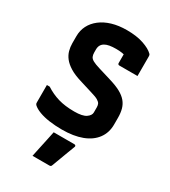

<svg xmlns="http://www.w3.org/2000/svg" viewBox="-230 -832 1061 1197"><g transform="rotate(30 300.0 -233.5)"><path d="M322 -720Q393 -720 442.5 -703Q492 -686 515 -663Q519 -659 520 -655Q521 -651 521 -645Q521 -626 521 -601.5Q521 -577 521 -552.5Q521 -528 521 -505Q489 -505 455.5 -505Q422 -505 390 -505Q385 -505 382 -508Q379 -511 379 -516Q379 -524 379 -533Q379 -542 379 -552.5Q379 -563 379 -575.5Q379 -588 379 -604L407 -571Q384 -579 365 -582Q346 -585 322 -585Q295 -585 275 -581.5Q255 -578 241.5 -570Q228 -562 221 -549.5Q214 -537 214 -519V-498Q214 -480 219.5 -468Q225 -456 241.5 -447Q258 -438 291 -428L386 -399Q433 -385 464 -368Q495 -351 513 -329.5Q531 -308 538.5 -280.5Q546 -253 546 -218V-170Q546 -111 514 -68Q482 -25 422.5 -2.5Q363 20 279 20Q231 20 188.5 14Q146 8 114.5 -4Q83 -16 66 -32Q63 -35 61.5 -38.5Q60 -42 60 -52Q60 -71 60 -90Q60 -109 60 -130Q60 -151 60 -174H80Q125 -145 174 -130.5Q223 -116 290 -116Q349 -116 374 -133.5Q399 -151 399 -172V-209Q399 -223 394.5 -233Q390 -243 374.5 -252.5Q359 -262 324 -272L230 -301Q180 -316 148 -336Q116 -356 98.5 -378.5Q81 -401 74 -426.5Q67 -452 67 -479V-530Q67 -571 84.5 -605.5Q102 -640 135.5 -666Q169 -692 216 -706Q263 -720 322 -720ZM244 60Q269 60 293.5 60Q318 60 343 60Q368 60 392 60Q398 60 401.5 63.5Q405 67 403 73Q392 102 381.5 129.5Q371 157 361 184.5Q351 212 339 243Q338 247 334.5 250Q331 253 324 253Q302 253 270.5 253Q239 253 203 253Q210 220 217 187Q224 154 231 122Q238 90 244 60Z"/></g></svg>

Font: Recursive ExtraBold
Style: Regular
Weight: 800
Version: Version 1.085